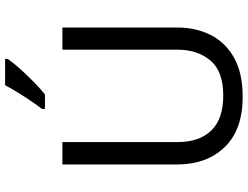

<svg xmlns="http://www.w3.org/2000/svg" viewBox="-132 -852 994 771"><g transform="rotate(-90 365.5 -467.0)"><path d="M640 -252Q640 -178 610 -118.5Q580 -59 518.5 -24.5Q457 10 362 10Q229 10 159.5 -62.5Q90 -135 90 -254V-714H180V-251Q180 -164 226.5 -116Q273 -68 367 -68Q464 -68 507.5 -119.5Q551 -171 551 -252V-714H640ZM514 -934Q505 -920 488 -900Q471 -880 450.5 -858.5Q430 -837 409.5 -817.5Q389 -798 371 -784H313V-796Q328 -815 345.5 -841Q363 -867 380 -894.5Q397 -922 408 -944H514Z"/></g></svg>

Font: Noto Sans Sundanese
Style: Regular
Weight: 400
Designer: Monotype Design Team (Regular), Sérgio L. Martins (other weights)
Foundry: Monotype Imaging Inc.
Version: Version 2.003